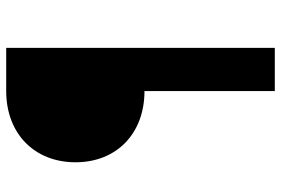

<svg xmlns="http://www.w3.org/2000/svg" viewBox="-160 -624 885 604"><g transform="rotate(-90 282.0 -322.5)"><path d="M297 -310V100H433V-745H297C163 -745 73 -656 73 -527C73 -398 163 -310 297 -310Z"/></g></svg>

Font: Mluvka
Style: Bold
Weight: 700
Designer: Modified by Jiří Krblich, Original typeface by Gumpita Rahayu
Foundry: Gumpita Rahayu & Jiří Krblich
Version: Version 2.000;Glyphs 3.1.1 (3134)